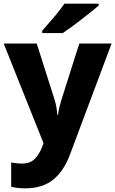

<svg xmlns="http://www.w3.org/2000/svg" viewBox="-20 -879 628 1046"><path d="M0 -642H180L279 -331Q284 -314 287.5 -293.5Q291 -273 293 -252H296Q299 -275 303.5 -294.5Q308 -314 313 -330L412 -642H588L362 -39Q328 53 269.5 100Q211 147 118 147Q92 147 73.5 144.5Q55 142 41 139V6Q52 8 67.5 10Q83 12 100 12Q147 12 172 -16Q197 -44 211 -82L217 -99ZM518 -849Q502 -835 477 -815Q452 -795 423.5 -773Q395 -751 368.5 -731.5Q342 -712 322 -699H210V-712Q226 -731 249 -756.5Q272 -782 294 -809.5Q316 -837 331 -859H518Z"/></svg>

Font: Noto Sans Kannada UI ExtraBold
Style: Regular
Weight: 800
Designer: Jelle Bosma - Monotype Design Team
Foundry: Monotype Imaging Inc.
Version: Version 2.005; ttfautohint (v1.8.4.7-5d5b)